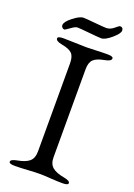

<svg xmlns="http://www.w3.org/2000/svg" viewBox="-153 -860 646 925"><g transform="rotate(20 170.0 -398.0)"><path d="M229 -715Q217 -715 167 -720Q117 -725 105 -725Q94 -725 73 -709.5Q52 -694 48 -694Q42 -694 37 -699Q32 -704 32 -711Q32 -728 64.5 -753.5Q97 -779 116 -779Q129 -779 176 -774.5Q223 -770 235 -770Q255 -770 273.5 -785.5Q292 -801 295 -801Q312 -801 312 -784Q312 -769 280.5 -742Q249 -715 229 -715ZM130 -550Q130 -585 115.5 -600Q101 -615 63 -622Q30 -628 30 -642Q30 -653 59 -653Q87 -653 120.5 -651.5Q154 -650 176 -650Q196 -650 226.5 -651.5Q257 -653 285 -653Q314 -653 314 -642Q314 -628 281 -622Q242 -615 226 -599.5Q210 -584 210 -550V-98Q210 -64 229.5 -47.5Q249 -31 289 -24Q322 -18 322 -6Q322 5 293 5Q265 5 231.5 2.5Q198 0 176 0Q152 0 114 2.5Q76 5 48 5Q19 5 19 -6Q19 -18 52 -24Q92 -31 111 -47.5Q130 -64 130 -98Z"/></g></svg>

Font: EB Garamond SC 12
Style: Regular
Weight: 400
Version: Version 0.016 ; ttfautohint (v0.97) -l 8 -r 50 -G 200 -x 0 -